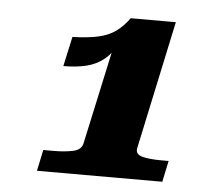

<svg xmlns="http://www.w3.org/2000/svg" viewBox="-38 -800 494 470"><g transform="rotate(5 209.0 -565.0)"><path d="M309 -447Q305 -431 322 -426Q339 -421 371 -421H388L377 -369H69L80 -421H105Q133 -421 153.5 -425.5Q174 -430 177 -447L231 -696Q236 -700 238.5 -702Q241 -704 241.5 -703Q242 -702 241 -698Q229 -672 210.5 -657Q192 -642 167.5 -636Q143 -630 111 -630L127 -703Q164 -704 189.5 -709.5Q215 -715 233 -728Q251 -741 265 -761H376Z"/></g></svg>

Font: Roboto Serif
Style: Bold Italic
Weight: 700
Italic angle: -10°
Designer: Greg Gazdowicz
Foundry: Commercial Type
Version: Version 1.008